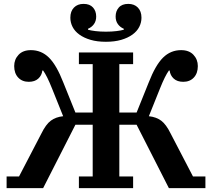

<svg xmlns="http://www.w3.org/2000/svg" viewBox="-20 -968 1091 988"><path d="M14 -60H78L193 -281Q216 -328 241.5 -347Q267 -366 305 -370L248 -512Q234 -547 223 -569Q212 -591 202 -605H198Q195 -580 177 -563.5Q159 -547 128 -547Q94 -547 73.5 -569Q53 -591 53 -628Q53 -662 75.5 -686Q98 -710 139 -710Q193 -710 232 -671.5Q271 -633 306 -543L368 -389H457V-638H386V-698H665V-638H594V-389H683L745 -543Q780 -633 819 -671.5Q858 -710 912 -710Q953 -710 975.5 -686Q998 -662 998 -628Q998 -591 977.5 -569Q957 -547 923 -547Q892 -547 874 -563.5Q856 -580 853 -605H849Q839 -591 828 -569Q817 -547 803 -512L746 -370Q784 -366 809.5 -347Q835 -328 858 -281L973 -60H1037V0H849L683 -326H594V-60H665V0H386V-60H457V-326H368L202 0H14ZM525 -753Q480 -753 446 -763Q412 -773 388.5 -790Q365 -807 353.5 -829.5Q342 -852 342 -877Q342 -910 360.5 -929Q379 -948 410 -948Q442 -948 458.5 -929.5Q475 -911 475 -883Q475 -860 463.5 -844Q452 -828 433 -820V-815Q447 -811 471 -808Q495 -805 525 -805Q555 -805 579 -808Q603 -811 617 -815V-820Q598 -828 586.5 -844Q575 -860 575 -883Q575 -911 591.5 -929.5Q608 -948 640 -948Q671 -948 689.5 -929Q708 -910 708 -877Q708 -852 696.5 -829.5Q685 -807 661.5 -790Q638 -773 604 -763Q570 -753 525 -753Z"/></svg>

Font: IBM Plex Serif SmBld
Style: Regular
Weight: 600
Designer: Mike Abbink, Paul van der Laan, Pieter van Rosmalen
Foundry: Bold Monday
Version: Version 3.001